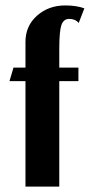

<svg xmlns="http://www.w3.org/2000/svg" viewBox="-20 -690 332 710"><path d="M271 -605Q258.8 -620.1 235.8 -620.1Q214.8 -620.1 207 -597.2Q199.2 -574.2 199.2 -508.8V-439.9H270V-390.1H199.2V0H74.2V-390.1H15.1L29.8 -439.9H74.2V-535.2Q74.2 -594.2 116.9 -632.1Q159.7 -669.9 221.2 -669.9Q262.2 -669.9 292 -659.2Z"/></svg>

Font: Pfennig
Style: Bold
Weight: 700
Version: Version 20120410 ; ttfautohint (v0.8)